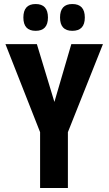

<svg xmlns="http://www.w3.org/2000/svg" viewBox="-20 -933 540 953"><path d="M218 -846Q218 -913 157 -913Q96 -913 96 -846Q96 -780 157 -780Q218 -780 218 -846ZM401 -846Q401 -913 339 -913Q278 -913 278 -846Q278 -780 339 -780Q401 -780 401 -846ZM317 0V-277L491 -714H334L250 -427L163 -714H7L179 -277V0Z"/></svg>

Font: Noto Sans Mono UI Condensed ExtraBold
Style: Regular
Weight: 800
Width: 3
Designer: Monotype Design team
Foundry: Monotype Imaging Inc.
Version: 1.000